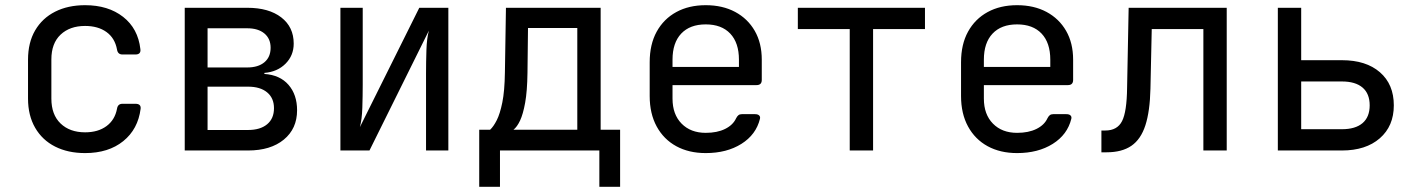

<svg xmlns="http://www.w3.org/2000/svg" viewBox="-20 -580 5440 740"><path d="M308 10Q242 10 192.5 -15Q143 -40 115.5 -87.5Q88 -135 88 -200V-350Q88 -416 115.5 -463Q143 -510 192.5 -535Q242 -560 308 -560Q397 -560 454.5 -515Q512 -470 521 -391Q524 -370 502 -370H452Q434 -370 431 -389Q423 -433 390.5 -456.5Q358 -480 308 -480Q249 -480 213.5 -446.5Q178 -413 178 -351V-200Q178 -138 213.5 -104Q249 -70 308 -70Q358 -70 390.5 -94Q423 -118 431 -161Q434 -180 452 -180H502Q524 -180 522 -161Q512 -82 455 -36Q398 10 308 10Z M692 0V-550H933Q1016 -550 1064 -513Q1112 -476 1112 -412Q1112 -366 1080.5 -334.5Q1049 -303 999 -299V-295Q1059 -291 1092 -253Q1125 -215 1125 -155Q1125 -84 1074 -42Q1023 0 936 0ZM780 -79H936Q983 -79 1009.5 -101Q1036 -123 1036 -163Q1036 -202 1009.5 -224Q983 -246 936 -246H780ZM780 -320H933Q975 -320 999 -340Q1023 -360 1023 -396Q1023 -431 999 -451Q975 -471 933 -471H780Z M1292 0V-550H1378V-254Q1378 -211 1376.5 -165Q1375 -119 1367 -90L1596 -550H1708V0H1622V-297Q1622 -341 1623.5 -387Q1625 -433 1633 -462L1404 0Z M1827 140V-80H1869Q1882 -92 1894.5 -116.5Q1907 -141 1916 -185Q1925 -229 1926 -301L1930 -550H2295V-80H2370V140H2290V0H1907V140ZM1959 -80H2205V-472H2015L2013 -299Q2012 -228 2004 -184Q1996 -140 1984.5 -115.5Q1973 -91 1959 -80Z M2700 10Q2635 10 2586.5 -16.5Q2538 -43 2511 -92.5Q2484 -142 2484 -210V-340Q2484 -409 2511 -458Q2538 -507 2586.5 -533.5Q2635 -560 2700 -560Q2765 -560 2813.5 -534Q2862 -508 2889 -461Q2916 -414 2916 -350V-272Q2916 -252 2896 -252H2572V-200Q2572 -139 2607 -103.5Q2642 -68 2700 -68Q2744 -68 2774.5 -83Q2805 -98 2817 -124Q2821 -132 2826 -136Q2831 -140 2839 -140H2890Q2901 -140 2906 -135Q2911 -130 2909 -122Q2894 -61 2837.5 -25.5Q2781 10 2700 10ZM2828 -313V-350Q2828 -415 2794.5 -450.5Q2761 -486 2700 -486Q2639 -486 2605.5 -450.5Q2572 -415 2572 -350V-322H2835Z M3255 0V-468H3055V-550H3545V-468H3345V0Z M3900 10Q3835 10 3786.5 -16.5Q3738 -43 3711 -92.5Q3684 -142 3684 -210V-340Q3684 -409 3711 -458Q3738 -507 3786.5 -533.5Q3835 -560 3900 -560Q3965 -560 4013.5 -534Q4062 -508 4089 -461Q4116 -414 4116 -350V-272Q4116 -252 4096 -252H3772V-200Q3772 -139 3807 -103.5Q3842 -68 3900 -68Q3944 -68 3974.5 -83Q4005 -98 4017 -124Q4021 -132 4026 -136Q4031 -140 4039 -140H4090Q4101 -140 4106 -135Q4111 -130 4109 -122Q4094 -61 4037.5 -25.5Q3981 10 3900 10ZM4028 -313V-350Q4028 -415 3994.5 -450.5Q3961 -486 3900 -486Q3839 -486 3805.5 -450.5Q3772 -415 3772 -350V-322H4035Z M4225 7V-77H4240Q4286 -77 4304.5 -113Q4323 -149 4324 -242L4330 -550H4708V0H4618V-468H4419L4414 -238Q4412 -151 4394.5 -97Q4377 -43 4340.5 -18Q4304 7 4245 7Z M4905 0V-550H4995V-348H5152Q5245 -348 5298.5 -301.5Q5352 -255 5352 -174Q5352 -94 5298 -47Q5244 0 5152 0ZM4995 -82H5152Q5204 -82 5231.5 -105.5Q5259 -129 5259 -174Q5259 -219 5231.5 -242.5Q5204 -266 5152 -266H4995Z"/></svg>

Font: Pitagon Sans Mono
Style: Regular
Weight: 400
Monospace: yes
Designer: Travis Tran
Foundry: Pitagon
Version: Version 1.001;gftools[0.9.26]